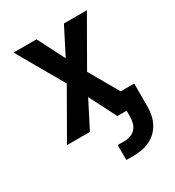

<svg xmlns="http://www.w3.org/2000/svg" viewBox="-176 -624 851 934"><g transform="rotate(-30 250.0 -156.5)"><path d="M258 207V123H298Q315 123 332 116.5Q349 110 360 96.5Q371 83 375 66Q379 49 379 31V0H327L250 -151L173 0H44L193 -260L44 -520H173L250 -369L327 -520H456L307 -260L401 -96H477V31Q477 55 472.5 78.5Q468 102 457 123.5Q446 145 429 161.5Q412 178 390.5 188.5Q369 199 345 203Q321 207 298 207Z"/></g></svg>

Font: Iosevka SS04
Style: Bold
Weight: 700
Monospace: yes
Designer: Belleve Invis
Foundry: Belleve Invis
Version: Version 19.0.0; ttfautohint (v1.8.4)